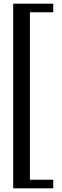

<svg xmlns="http://www.w3.org/2000/svg" viewBox="-20 -820 338 1040"><path d="M51.5 200V-800H268.5V-753.5H142V153.5H268.5V200Z"/></svg>

Font: Big Shoulders Stencil Text Medium
Style: Regular
Weight: 500
Designer: Patric King
Foundry: XO Type Co
Version: Version 1.000